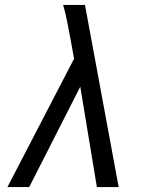

<svg xmlns="http://www.w3.org/2000/svg" viewBox="-20 -755 640 775"><path d="M10 0 279 -518 263 -606Q257 -638 250.5 -670.5Q244 -703 235 -735H323L459 0H371L304 -405L98 0Z"/></svg>

Font: Iosevka Slab Extended
Style: Italic
Weight: 400
Width: 7
Italic angle: -9°
Monospace: yes
Designer: Belleve Invis
Foundry: Belleve Invis
Version: Version 11.1.0; ttfautohint (v1.8.3)